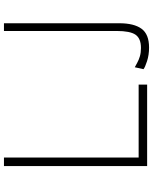

<svg xmlns="http://www.w3.org/2000/svg" viewBox="81 -864 792 995"><g transform="rotate(-90 477.5 -366.0)"><path d="M159 -742V-44H537V0H115V-742ZM729 10Q691 10 658.5 -0.5Q626 -11 617 -19L627 -64Q633 -61 649 -52Q665 -43 684 -37.5Q703 -32 727 -32Q776 -32 795.5 -60Q815 -88 815 -158V-742H855V-144Q855 -68 826.5 -29Q798 10 729 10Z"/></g></svg>

Font: Morrison Thin
Style: Regular
Weight: 100
Designer: Pablo Impallari, Rodrigo Fuenzalida (Modified by Dan O. Williams)
Version: Version 0.03;June 6, 2019;FontCreator 11.5.0.2425 64-bit; tt